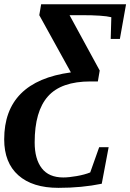

<svg xmlns="http://www.w3.org/2000/svg" viewBox="-38 -675 618 911"><path d="M239.3 216.3Q116.2 216.3 49.1 156.7Q-18.1 97.2 -18.1 -13.7Q-18.1 -288.6 298.3 -331.5L148.4 -603L157.2 -654.8H560.1L530.8 -490.2H487.3L490.2 -593.3Q451.2 -603 349.6 -603H292L435.1 -340.3L426.3 -288.6H391.6Q252.4 -288.6 189.5 -217.8Q126.5 -147 126.5 0.5Q126.5 79.6 160.2 123.3Q193.8 167 262.2 167Q288.6 167 326.2 160.4Q363.8 153.8 390.1 143.1L432.6 23.4H477.5L444.8 196.8Q350.1 216.3 239.3 216.3Z"/></svg>

Font: Tinos
Style: Bold Italic
Weight: 700
Italic angle: -16.333°
Designer: Steve Matteson
Foundry: Monotype Imaging Inc.
Version: Version 1.23